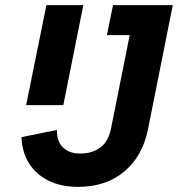

<svg xmlns="http://www.w3.org/2000/svg" viewBox="-20 -718 694 749"><path d="M421 -698H654L557 -212Q536 -109 465 -49Q394 11 284 11Q219 11 170 -13Q121 -37 93.5 -80.5Q66 -124 64 -183L202 -211Q201 -167 225.5 -143Q250 -119 293 -119Q340 -119 372 -143Q404 -167 414 -221L486 -581H397ZM82 -308 161 -698H305L227 -308Z"/></svg>

Font: IBM Plex Sans
Style: Bold Italic
Weight: 700
Italic angle: -11.31°
Designer: Mike Abbink, Paul van der Laan, Pieter van Rosmalen
Foundry: Bold Monday
Version: Version 3.201